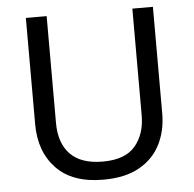

<svg xmlns="http://www.w3.org/2000/svg" viewBox="-52 -766 835 828"><g transform="rotate(-5 365.5 -352.0)"><path d="M640 -252Q640 -178 610 -118.5Q580 -59 518.5 -24.5Q457 10 362 10Q229 10 159.5 -62.5Q90 -135 90 -254V-714H180V-251Q180 -164 226.5 -116Q273 -68 367 -68Q464 -68 507.5 -119.5Q551 -171 551 -252V-714H640Z"/></g></svg>

Font: hexguzrati15
Style: Regular
Weight: 400
Designer: Jelle Bosma - Monotype Design Team
Foundry: Monotype Imaging Inc.
Version: Version 2.006